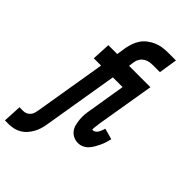

<svg xmlns="http://www.w3.org/2000/svg" viewBox="-334 -819 1117 1117"><g transform="rotate(45 225.0 -260.0)"><path d="M-50 215 -44 101H-13Q-2 101 9 96.5Q20 92 28.5 82.5Q37 73 40.5 62Q44 51 46 40L120 -406H60L66 -520H139L148 -578Q152 -600 159.5 -621.5Q167 -643 180 -662Q193 -681 212 -695.5Q231 -710 252 -719Q273 -728 295 -731.5Q317 -735 338 -735H407L389 -621H333Q319 -621 304 -618.5Q289 -616 275.5 -608Q262 -600 253.5 -587Q245 -574 242 -560L236 -520H356L351 -406H217L140 58Q137 78 131 97.5Q125 117 115 135Q105 153 91 169Q77 185 59 195.5Q41 206 21 210.5Q1 215 -19 215ZM344 8Q323 8 305.5 -0.5Q288 -9 276.5 -24Q265 -39 260.5 -58.5Q256 -78 254 -98Q252 -118 254 -138.5Q256 -159 260 -180L297 -406H240L246 -520H412L352 -161Q352 -158 351.5 -155.5Q351 -153 351 -150Q351 -147 350.5 -144Q350 -141 349.5 -138.5Q349 -136 348.5 -133Q348 -130 348 -127Q348 -124 347.5 -121.5Q347 -119 347 -116Q347 -113 347 -109.5Q347 -106 350 -106H353Q362 -106 370.5 -113Q379 -120 383.5 -128.5Q388 -137 391.5 -146Q395 -155 397 -164L465 -145Q461 -128 456 -112Q451 -96 443.5 -80Q436 -64 427 -48.5Q418 -33 406 -20Q394 -7 377.5 0.5Q361 8 344 8Z"/></g></svg>

Font: Iosevka Curly Slab Heavy
Style: Italic
Weight: 900
Italic angle: -9°
Monospace: yes
Designer: Belleve Invis
Foundry: Belleve Invis
Version: Version 22.1.2; ttfautohint (v1.8.4)